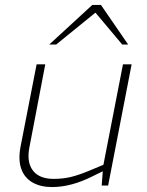

<svg xmlns="http://www.w3.org/2000/svg" viewBox="-20 -750 595 776"><path d="M190 6Q144 6 111.5 -12.5Q79 -31 66 -67.5Q53 -104 63 -157L128 -490H163L98 -150Q88 -92 114 -59.5Q140 -27 197 -27Q235 -27 267.5 -35Q300 -43 343 -61L398 -84L477 -490H512L417 0H391L396 -66L402 -61L351 -36Q311 -16 270.5 -5Q230 6 190 6ZM474 -570 354 -713 353 -730H388L498 -570ZM179 -570 353 -730H388L372 -704L207 -570Z"/></svg>

Font: REM Medium Thin
Style: Italic
Weight: 250
Italic angle: -11°
Version: Version 1.005;gftools[0.9.28]